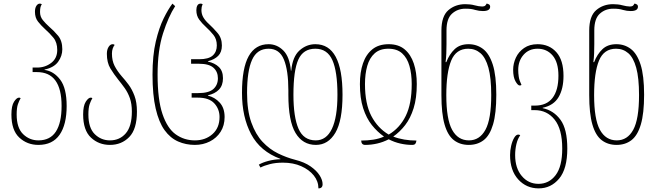

<svg xmlns="http://www.w3.org/2000/svg" viewBox="-20 -790 3624 1060"><path d="M192 10Q130 10 86.5 -30.5Q43 -71 43 -158Q43 -206 57.5 -228.5Q72 -251 85 -251Q90 -251 94 -248Q86 -235 79 -215Q72 -195 72 -158Q72 -84 107.5 -49.5Q143 -15 192 -15Q257 -15 288.5 -63.5Q320 -112 320 -205Q320 -392 184 -392H160V-417H185Q229 -417 262.5 -442.5Q296 -468 296 -514Q296 -556 275 -581.5Q254 -607 229 -629Q207 -649 190 -670.5Q173 -692 173 -725Q173 -746 181 -758Q189 -770 200 -770Q207 -770 211 -766Q201 -755 201 -724Q201 -698 216.5 -679Q232 -660 251 -643Q277 -621 300.5 -593Q324 -565 324 -518Q324 -481 301 -449Q278 -417 226 -406V-404Q277 -397 312.5 -350Q348 -303 348 -205Q348 -102 309 -46Q270 10 192 10Z M587 10Q525 10 482 -30.5Q439 -71 439 -158Q439 -206 453.5 -228.5Q468 -251 481 -251Q486 -251 490 -248Q482 -235 475 -215Q468 -195 468 -158Q468 -84 503 -49.5Q538 -15 587 -15Q641 -15 674.5 -54Q708 -93 708 -174Q708 -217 697 -248Q686 -279 668.5 -303.5Q651 -328 633 -350Q609 -380 589.5 -412Q570 -444 570 -493Q570 -516 579.5 -531Q589 -546 602 -546Q609 -546 613 -542Q607 -535 602.5 -522.5Q598 -510 598 -494Q598 -455 612.5 -426.5Q627 -398 652 -369Q671 -348 690 -322.5Q709 -297 722.5 -261Q736 -225 736 -174Q736 -77 693.5 -33.5Q651 10 587 10Z M1056 10Q1006 10 963 -9Q920 -28 888.5 -71.5Q857 -115 839.5 -190.5Q822 -266 822 -378Q822 -484 840 -560.5Q858 -637 883.5 -688.5Q909 -740 932 -770L947 -756Q910 -699 880 -605.5Q850 -512 850 -378Q850 -240 877 -160.5Q904 -81 950.5 -48Q997 -15 1056 -15Q1114 -15 1153 -49.5Q1192 -84 1192 -144Q1192 -188 1163 -219.5Q1134 -251 1072 -251H1038V-276H1074Q1133 -276 1158 -298.5Q1183 -321 1183 -358Q1183 -394 1158.5 -416Q1134 -438 1079 -438H1035V-463H1079Q1132 -463 1154.5 -483.5Q1177 -504 1177 -539Q1177 -574 1158.5 -597Q1140 -620 1117 -641Q1096 -660 1080 -681.5Q1064 -703 1064 -734Q1064 -749 1069.5 -759.5Q1075 -770 1088 -770Q1095 -770 1099 -766Q1095 -759 1093.5 -751Q1092 -743 1092 -735Q1092 -712 1103 -693.5Q1114 -675 1133 -658Q1157 -636 1181 -608Q1205 -580 1205 -539Q1205 -502 1184.5 -481.5Q1164 -461 1128 -452V-450Q1166 -442 1188.5 -420Q1211 -398 1211 -358Q1211 -318 1188.5 -295Q1166 -272 1128 -264V-262Q1166 -253 1193 -223.5Q1220 -194 1220 -144Q1220 -97 1198 -62.5Q1176 -28 1138.5 -9Q1101 10 1056 10Z M1724 10Q1651 10 1611.5 -56Q1572 -122 1572 -267V-291Q1572 -401 1547.5 -461Q1523 -521 1463 -521Q1399 -521 1371.5 -459.5Q1344 -398 1344 -277Q1344 -180 1367.5 -114Q1391 -48 1429.5 -7Q1468 34 1515 57Q1562 80 1609 92Q1661 105 1694.5 128.5Q1728 152 1744.5 178Q1761 204 1761 227Q1761 250 1738 250Q1738 211 1712.5 179Q1687 147 1643 127.5Q1599 108 1542 108Q1502 108 1470.5 116Q1439 124 1418 135L1409 119Q1429 107 1461 98.5Q1493 90 1528 89V87Q1417 46 1366.5 -49Q1316 -144 1316 -277Q1316 -414 1353 -480Q1390 -546 1463 -546Q1509 -546 1544 -511.5Q1579 -477 1586 -400H1588Q1595 -477 1633.5 -511.5Q1672 -546 1721 -546Q1871 -546 1871 -267Q1871 -124 1831.5 -57Q1792 10 1724 10ZM1721 -521Q1654 -521 1627 -461Q1600 -401 1600 -267Q1600 -144 1628 -79.5Q1656 -15 1723 -15Q1782 -15 1812.5 -79Q1843 -143 1843 -267Q1843 -395 1815 -458Q1787 -521 1721 -521Z M1996 10Q1975 10 1974 -14Q2009 -14 2041 -19Q2073 -24 2100 -36Q2063 -62 2033 -99.5Q2003 -137 1985 -192.5Q1967 -248 1967 -326Q1967 -391 1984 -440.5Q2001 -490 2036 -518Q2071 -546 2126 -546Q2180 -546 2214 -517.5Q2248 -489 2264.5 -439.5Q2281 -390 2281 -326Q2281 -248 2263.5 -192.5Q2246 -137 2217 -99.5Q2188 -62 2151 -36Q2179 -25 2212 -19.5Q2245 -14 2279 -14Q2278 -4 2273.5 3Q2269 10 2255 10Q2223 10 2190 2.5Q2157 -5 2126 -21Q2095 -5 2062 2.5Q2029 10 1996 10ZM2126 -47Q2187 -83 2220 -150Q2253 -217 2253 -326Q2253 -382 2240.5 -426Q2228 -470 2200 -495.5Q2172 -521 2124 -521Q2077 -521 2048.5 -495.5Q2020 -470 2007.5 -426Q1995 -382 1995 -326Q1995 -217 2030 -150Q2065 -83 2126 -47Z M2568 10Q2520 10 2486 -16Q2452 -42 2434.5 -102.5Q2417 -163 2417 -265V-621Q2417 -701 2455.5 -734Q2494 -767 2549 -767Q2561 -767 2575 -765.5Q2589 -764 2599 -761Q2610 -758 2622 -756Q2634 -754 2642 -754Q2654 -754 2659.5 -759.5Q2665 -765 2666 -770Q2672 -770 2679 -766Q2686 -762 2686 -753Q2686 -729 2646 -729Q2625 -729 2604 -735Q2591 -739 2579 -740.5Q2567 -742 2549 -742Q2506 -742 2475.5 -714.5Q2445 -687 2445 -622V-546Q2445 -520 2444 -495Q2443 -470 2440 -447H2444Q2461 -491 2490 -518.5Q2519 -546 2567 -546Q2612 -546 2646.5 -520Q2681 -494 2700.5 -433.5Q2720 -373 2720 -267Q2720 -164 2702 -103Q2684 -42 2650 -16Q2616 10 2568 10ZM2569 -15Q2628 -15 2660 -73.5Q2692 -132 2692 -265Q2692 -360 2676.5 -416Q2661 -472 2632.5 -496.5Q2604 -521 2565 -521Q2498 -521 2471 -455.5Q2444 -390 2444 -265Q2444 -132 2476 -73.5Q2508 -15 2569 -15Z M2954 250Q2886 250 2841 200.5Q2796 151 2796 66Q2796 41 2802 15Q2808 -11 2818.5 -29Q2829 -47 2841 -47Q2845 -47 2847.5 -46Q2850 -45 2852 -43Q2838 -24 2831 5.5Q2824 35 2824 66Q2824 138 2860.5 181.5Q2897 225 2953 225Q3011 225 3047.5 177Q3084 129 3084 30Q3084 -77 3042 -129.5Q3000 -182 2932 -182H2913V-207H2933Q2998 -207 3030.5 -249.5Q3063 -292 3063 -372Q3063 -446 3031 -483.5Q2999 -521 2948 -521Q2900 -521 2870.5 -487.5Q2841 -454 2841 -404Q2841 -386 2844 -366Q2847 -346 2859 -321Q2855 -318 2849 -318Q2839 -318 2826 -341Q2813 -364 2813 -405Q2813 -439 2828 -471.5Q2843 -504 2873.5 -525Q2904 -546 2948 -546Q3012 -546 3051.5 -502Q3091 -458 3091 -371Q3091 -300 3064 -254Q3037 -208 2976 -195V-193Q3037 -180 3074.5 -128.5Q3112 -77 3112 30Q3112 142 3067 196Q3022 250 2954 250Z M3384 10Q3336 10 3302 -16Q3268 -42 3250.5 -102.5Q3233 -163 3233 -265V-621Q3233 -701 3271.5 -734Q3310 -767 3365 -767Q3377 -767 3391 -765.5Q3405 -764 3415 -761Q3426 -758 3438 -756Q3450 -754 3458 -754Q3470 -754 3475.5 -759.5Q3481 -765 3482 -770Q3488 -770 3495 -766Q3502 -762 3502 -753Q3502 -729 3462 -729Q3441 -729 3420 -735Q3407 -739 3395 -740.5Q3383 -742 3365 -742Q3322 -742 3291.5 -714.5Q3261 -687 3261 -622V-546Q3261 -520 3260 -495Q3259 -470 3256 -447H3260Q3277 -491 3306 -518.5Q3335 -546 3383 -546Q3428 -546 3462.5 -520Q3497 -494 3516.5 -433.5Q3536 -373 3536 -267Q3536 -164 3518 -103Q3500 -42 3466 -16Q3432 10 3384 10ZM3385 -15Q3444 -15 3476 -73.5Q3508 -132 3508 -265Q3508 -360 3492.5 -416Q3477 -472 3448.5 -496.5Q3420 -521 3381 -521Q3314 -521 3287 -455.5Q3260 -390 3260 -265Q3260 -132 3292 -73.5Q3324 -15 3385 -15Z"/></svg>

Font: Noto Serif Georgian ExtraCondensed Thin
Style: Regular
Weight: 100
Width: 2
Designer: Monotype Design Team, Akaki Razmadze
Foundry: Google LLC
Version: Version 2.003; ttfautohint (v1.8.4.7-5d5b)